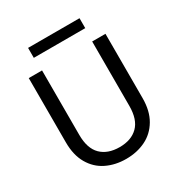

<svg xmlns="http://www.w3.org/2000/svg" viewBox="-197 -992 1070 1138"><g transform="rotate(-30 337.5 -423.5)"><path d="M166 -697V-256Q166 -163 211.5 -118Q257 -73 338 -73Q418 -73 463.5 -118Q509 -163 509 -256V-697H600V-257Q600 -170 565 -110.5Q530 -51 470.5 -22Q411 7 337 7Q263 7 203.5 -22Q144 -51 109.5 -110.5Q75 -170 75 -257V-697ZM513 -854V-786H161V-854Z"/></g></svg>

Font: DVN-Poppins
Style: Regular
Weight: 400
Designer: Ninad Kale (Devanagari), Jonny Pinhorn (Latin)
Foundry: Indian Type Foundry
Version: 4.004